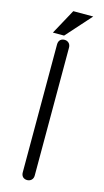

<svg xmlns="http://www.w3.org/2000/svg" viewBox="-133 -894 515 953"><g transform="rotate(15 125.0 -417.5)"><path d="M83 -670.9V-13.7Q83 1 91.8 9.8Q100.6 17.6 113.3 17.6Q126 17.6 134.8 9.8Q144.5 1 144.5 -13.7V-670.9Q144.5 -686.5 134.8 -695.3Q126 -703.1 113.3 -703.1Q100.6 -703.1 91.8 -695.3Q83 -686.5 83 -670.9ZM220.7 -851.6H118.2L47.9 -722.7H105.5Z"/></g></svg>

Font: Gulim
Style: Regular
Weight: 400
Version: Version 2.21